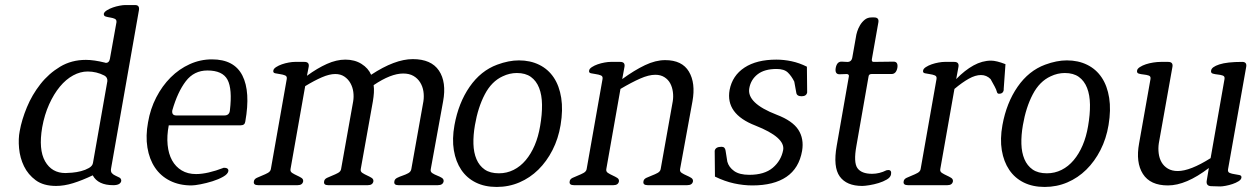

<svg xmlns="http://www.w3.org/2000/svg" viewBox="-20 -733 4974 760"><path d="M460 -17Q457 0 428 0Q368 0 347 -39Q305 -19 269.5 -8Q234 3 202 3Q152 3 121.5 -19.5Q91 -42 75 -75Q59 -108 55.5 -146Q52 -184 58 -214Q66 -259 86.5 -308.5Q107 -358 140 -400Q173 -442 218 -469Q263 -496 320 -496Q352 -496 396 -485Q397 -485 397.5 -484.5Q398 -484 399 -484Q412 -484 415 -500L441 -645Q442 -655 434.5 -658.5Q427 -662 417 -663.5Q407 -665 398.5 -667.5Q390 -670 391 -679Q393 -686 403.5 -692.5Q414 -699 427 -703.5Q440 -708 453.5 -710.5Q467 -713 475 -713H515Q533 -713 530 -693L420 -68Q417 -54 423 -47.5Q429 -41 437.5 -37.5Q446 -34 453 -30Q460 -26 460 -17ZM405 -412Q406 -427 393 -434Q362 -450 327 -450Q298 -450 269.5 -434.5Q241 -419 217 -390Q193 -361 174.5 -320Q156 -279 147 -229Q132 -141 158.5 -94.5Q185 -48 239 -48Q248 -48 265.5 -49.5Q283 -51 300.5 -55.5Q318 -60 332 -68Q346 -76 348 -88Z M951 -252Q949 -237 933 -237H648Q640 -195 643.5 -159.5Q647 -124 661 -98.5Q675 -73 699 -58.5Q723 -44 756 -44Q801 -44 866 -69Q885 -69 884 -56Q882 -44 863.5 -33.5Q845 -23 821 -15.5Q797 -8 773.5 -3.5Q750 1 738 1Q690 1 653 -17.5Q616 -36 593.5 -69.5Q571 -103 563.5 -149Q556 -195 566 -249Q575 -302 598.5 -347.5Q622 -393 655.5 -426.5Q689 -460 731 -479Q773 -498 819 -498Q907 -498 939.5 -434Q972 -370 951 -252ZM890 -296Q900 -381 880.5 -417.5Q861 -454 801 -454Q748 -454 715.5 -411.5Q683 -369 662 -296Q659 -276 678 -276H868Q888 -276 890 -296Z M1736 -15Q1733 0 1713 0H1557Q1538 0 1541 -15Q1542 -24 1552 -29Q1562 -34 1574 -38Q1586 -42 1596 -47.5Q1606 -53 1608 -63L1656 -332Q1659 -352 1656 -371.5Q1653 -391 1643 -407Q1633 -423 1616.5 -432.5Q1600 -442 1576 -442Q1527 -442 1459 -396Q1461 -382 1460 -366Q1459 -350 1456 -332L1408 -64Q1406 -54 1414.5 -48.5Q1423 -43 1433 -38.5Q1443 -34 1451 -29Q1459 -24 1458 -15Q1455 0 1436 0H1279Q1260 0 1263 -15Q1264 -24 1274.5 -29Q1285 -34 1296.5 -38.5Q1308 -43 1318 -48.5Q1328 -54 1330 -63L1378 -332Q1381 -350 1378.5 -369Q1376 -388 1367 -404Q1358 -420 1343 -430Q1328 -440 1307 -440Q1284 -440 1254 -427Q1224 -414 1188 -392L1130 -64Q1128 -54 1136.5 -48.5Q1145 -43 1155 -38.5Q1165 -34 1173 -29Q1181 -24 1180 -15Q1177 0 1158 0H1002Q982 0 985 -15Q986 -24 996.5 -29Q1007 -34 1018.5 -38.5Q1030 -43 1040 -48.5Q1050 -54 1052 -63L1115 -420Q1117 -431 1108.5 -434.5Q1100 -438 1089 -439.5Q1078 -441 1069 -443Q1060 -445 1062 -454Q1063 -461 1073 -467.5Q1083 -474 1096 -478.5Q1109 -483 1123 -485.5Q1137 -488 1147 -488H1185Q1205 -488 1202 -469L1195 -433Q1236 -463 1274 -480Q1312 -497 1347 -497Q1384 -497 1411 -480Q1438 -463 1449 -437Q1543 -499 1614 -499Q1687 -499 1717.5 -453.5Q1748 -408 1734 -332L1685 -63Q1683 -53 1691.5 -47.5Q1700 -42 1710.5 -38Q1721 -34 1729 -29Q1737 -24 1736 -15Z M2199 -238Q2190 -184 2167 -139Q2144 -94 2111 -61.5Q2078 -29 2036 -11Q1994 7 1946 7Q1899 7 1863.5 -10.5Q1828 -28 1806 -60.5Q1784 -93 1776.5 -138Q1769 -183 1779 -238Q1795 -326 1839 -389.5Q1883 -453 1948 -477Q1994 -494 2034 -494Q2079 -494 2114.5 -476.5Q2150 -459 2172 -426Q2194 -393 2201.5 -345.5Q2209 -298 2199 -238ZM2118 -234Q2126 -280 2125.5 -318.5Q2125 -357 2114 -385Q2103 -413 2081.5 -428.5Q2060 -444 2026 -444Q1997 -444 1970 -431Q1926 -411 1899 -359.5Q1872 -308 1860 -238Q1853 -198 1854 -163.5Q1855 -129 1866 -103Q1877 -77 1898.5 -62Q1920 -47 1955 -47Q1986 -47 2013 -60.5Q2040 -74 2061 -99Q2082 -124 2096.5 -158Q2111 -192 2118 -234Z M2723 -15Q2720 0 2700 0H2544Q2524 0 2527 -15Q2528 -24 2538.5 -29Q2549 -34 2561 -38.5Q2573 -43 2583 -48.5Q2593 -54 2595 -63L2643 -332Q2646 -350 2643.5 -369Q2641 -388 2633 -403Q2625 -418 2610 -427.5Q2595 -437 2574 -437Q2548 -437 2514 -422Q2480 -407 2436 -381L2380 -64Q2378 -54 2386.5 -48.5Q2395 -43 2405 -38.5Q2415 -34 2423 -29Q2431 -24 2430 -15Q2427 0 2408 0H2252Q2232 0 2235 -15Q2236 -24 2246.5 -29Q2257 -34 2268.5 -38.5Q2280 -43 2290 -48.5Q2300 -54 2302 -63L2365 -420Q2367 -431 2358.5 -434.5Q2350 -438 2339 -439.5Q2328 -441 2319 -443Q2310 -445 2312 -454Q2313 -461 2323 -467.5Q2333 -474 2346 -478.5Q2359 -483 2373 -485.5Q2387 -488 2397 -488H2435Q2455 -488 2452 -469L2443 -420Q2491 -455 2533 -475Q2575 -495 2613 -495Q2680 -495 2707 -449.5Q2734 -404 2721 -332L2672 -64Q2670 -54 2678.5 -48.5Q2687 -43 2697.5 -38.5Q2708 -34 2716 -29Q2724 -24 2723 -15Z M3155 -136Q3143 -67 3093 -33Q3043 1 2958 1Q2923 1 2886 -7Q2849 -15 2810 -34L2809 -136Q2812 -152 2836 -152Q2850 -152 2852 -137L2859 -93Q2865 -71 2886 -56Q2907 -41 2946 -41Q3006 -41 3039 -69Q3072 -97 3080 -139Q3089 -189 2970 -236Q2851 -282 2868 -377Q2879 -434 2927 -465.5Q2975 -497 3053 -497Q3083 -497 3113.5 -490.5Q3144 -484 3174 -469L3175 -367Q3172 -352 3153 -352Q3134 -352 3132 -366L3124 -410Q3113 -432 3098.5 -446Q3084 -460 3054 -460Q3006 -460 2979 -439Q2952 -418 2946 -384Q2935 -325 3054 -279Q3117 -255 3140 -219.5Q3163 -184 3155 -136Z M3507 -43Q3505 -31 3490.5 -22.5Q3476 -14 3458 -8.5Q3440 -3 3421.5 0Q3403 3 3393 3Q3331 3 3304 -34.5Q3277 -72 3292 -156L3340 -430Q3342 -438 3333 -440L3303 -439Q3284 -439 3288 -464Q3293 -490 3312 -489L3331 -488Q3351 -486 3354 -507L3368 -586Q3369 -595 3373 -608Q3377 -621 3384.5 -633.5Q3392 -646 3403 -655Q3414 -664 3430 -664H3440Q3460 -664 3457 -645L3431 -498Q3430 -488 3438 -488L3517 -489Q3536 -489 3532 -464Q3527 -440 3509 -440H3430Q3419 -440 3418 -430L3370 -156Q3358 -90 3374 -67.5Q3390 -45 3432 -45Q3461 -45 3489 -59Q3491 -59 3492.5 -59.5Q3494 -60 3496 -60Q3510 -60 3507 -43Z M3953 -376Q3950 -362 3936 -362Q3928 -361 3926 -369.5Q3924 -378 3917 -391L3901 -420Q3885 -436 3863 -436Q3841 -436 3815 -421.5Q3789 -407 3758 -381L3702 -64Q3700 -54 3708.5 -48.5Q3717 -43 3727 -38.5Q3737 -34 3745 -29Q3753 -24 3752 -15Q3749 0 3730 0H3574Q3554 0 3557 -15Q3558 -24 3568.5 -29Q3579 -34 3590.5 -38.5Q3602 -43 3612 -48.5Q3622 -54 3624 -63L3687 -420Q3689 -431 3680.5 -434.5Q3672 -438 3661 -439.5Q3650 -441 3641 -443Q3632 -445 3634 -454Q3635 -461 3645 -467.5Q3655 -474 3668 -478.5Q3681 -483 3695 -485.5Q3709 -488 3719 -488H3757Q3777 -488 3774 -469L3765 -420Q3799 -455 3833.5 -474Q3868 -493 3903 -493Q3924 -493 3960 -479L3953 -381V-376Z M4368 -238Q4359 -184 4336 -139Q4313 -94 4280 -61.5Q4247 -29 4205 -11Q4163 7 4115 7Q4068 7 4032.5 -10.5Q3997 -28 3975 -60.5Q3953 -93 3945.5 -138Q3938 -183 3948 -238Q3964 -326 4008 -389.5Q4052 -453 4117 -477Q4163 -494 4203 -494Q4248 -494 4283.5 -476.5Q4319 -459 4341 -426Q4363 -393 4370.5 -345.5Q4378 -298 4368 -238ZM4287 -234Q4295 -280 4294.5 -318.5Q4294 -357 4283 -385Q4272 -413 4250.5 -428.5Q4229 -444 4195 -444Q4166 -444 4139 -431Q4095 -411 4068 -359.5Q4041 -308 4029 -238Q4022 -198 4023 -163.5Q4024 -129 4035 -103Q4046 -77 4067.5 -62Q4089 -47 4124 -47Q4155 -47 4182 -60.5Q4209 -74 4230 -99Q4251 -124 4265.5 -158Q4280 -192 4287 -234Z M4894 -30Q4893 -22 4882.5 -15.5Q4872 -9 4858.5 -4.5Q4845 0 4831.5 2.5Q4818 5 4810 5L4776 4Q4752 4 4757 -20L4765 -68Q4675 1 4603 1Q4533 1 4504 -44.5Q4475 -90 4489 -166L4534 -420Q4536 -431 4527 -434Q4518 -437 4507.5 -438Q4497 -439 4488 -441.5Q4479 -444 4481 -454Q4482 -461 4492 -467.5Q4502 -474 4515.5 -478.5Q4529 -483 4545 -485.5Q4561 -488 4575 -488H4604Q4624 -488 4621 -469L4567 -166Q4564 -146 4566.5 -126Q4569 -106 4578 -90.5Q4587 -75 4603 -65.5Q4619 -56 4642 -56Q4691 -56 4772 -107L4827 -420Q4829 -431 4820 -434Q4811 -437 4800.5 -438Q4790 -439 4781 -441.5Q4772 -444 4774 -454Q4776 -468 4806.5 -478Q4837 -488 4897 -488Q4916 -488 4913 -469L4841 -63Q4839 -52 4847.5 -48.5Q4856 -45 4867 -43.5Q4878 -42 4886.5 -40Q4895 -38 4894 -30Z"/></svg>

Font: Jura
Style: Italic
Weight: 400
Designer: Ed Merritt
Foundry: Ten by Twenty
Version: Version 1.007